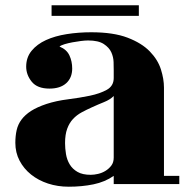

<svg xmlns="http://www.w3.org/2000/svg" viewBox="-20 -635 729 726"><path d="M175 -575V-615H505V-575ZM253 -376Q253 -341 230.5 -320.5Q208 -300 167 -300Q121 -300 100 -326Q79 -352 79 -383Q79 -418 99.5 -443Q120 -468 154 -483.5Q188 -499 232.5 -506Q277 -513 325 -513Q409 -513 462.5 -492.5Q516 -472 546.5 -440.5Q577 -409 588.5 -372.5Q600 -336 600 -304V30H658V61H410V30Q377 53 333.5 62Q290 71 240 71Q198 71 161.5 59Q125 47 97.5 25Q70 3 54 -27.5Q38 -58 38 -95Q38 -121 43 -143Q48 -165 61.5 -183Q75 -201 97.5 -215.5Q120 -230 156 -242Q193 -254 237 -259.5Q281 -265 319.5 -273Q358 -281 384 -295.5Q410 -310 410 -340V-369Q410 -381 409.5 -400Q409 -419 401 -437Q393 -455 372.5 -468.5Q352 -482 313 -482Q302 -482 286 -480Q270 -478 254 -475Q238 -472 224.5 -468Q211 -464 205 -459Q232 -448 242.5 -425.5Q253 -403 253 -376ZM410 -272Q396 -258 373.5 -249Q351 -240 327 -229Q307 -220 288.5 -210Q270 -200 256 -185Q242 -170 234 -148Q226 -126 226 -94Q226 -74 229.5 -52.5Q233 -31 243.5 -13.5Q254 4 273 15Q292 26 323 26Q336 26 351 22.5Q366 19 379 11Q392 3 401 -9Q410 -21 410 -39Z"/></svg>

Font: Cafe24 ClassicType
Style: Regular
Weight: 400
Designer: Cafe24 thkim, hmlim, mnelim & 4IR
Foundry: Cafe24
Version: Version 1.000